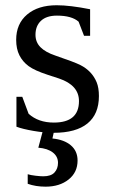

<svg xmlns="http://www.w3.org/2000/svg" viewBox="-20 -491 429 724"><path d="M353 -128.9Q353 -60.5 309.8 -25.4Q266.6 9.8 182.1 9.8Q147.9 9.8 106.7 2.7Q65.4 -4.4 42 -13.2V-126H64L87.9 -62Q124.5 -28.8 183.1 -28.8Q277.8 -28.8 277.8 -109.9Q277.8 -169.4 203.1 -194.8L159.7 -209Q110.4 -225.1 87.9 -241.7Q65.4 -258.3 53.2 -282.5Q41 -306.6 41 -340.8Q41 -401.4 82.3 -436.3Q123.5 -471.2 193.8 -471.2Q244.1 -471.2 319.8 -456.1V-356H296.9L276.4 -409.2Q250.5 -432.1 194.8 -432.1Q155.3 -432.1 134.5 -412.6Q113.8 -393.1 113.8 -359.9Q113.8 -332 132.6 -313Q151.4 -293.9 189.5 -281.2Q261.2 -256.8 283.2 -245.6Q305.2 -234.4 320.6 -218Q335.9 -201.7 344.5 -180.7Q353 -159.7 353 -128.9ZM272.5 114.3Q272.5 159.2 238.5 186Q204.6 212.9 151.9 212.9Q114.7 212.9 84.5 202.1V166Q95.2 169.4 113.8 171.6Q132.3 173.8 143.1 173.8Q172.4 173.8 185.5 159.4Q198.7 145 198.7 123Q198.7 99.1 179.2 84Q159.7 68.8 124.5 65.9L144.5 -8.8H186.5L177.7 31.2Q222.2 35.6 247.3 57.1Q272.5 78.6 272.5 114.3Z"/></svg>

Font: Liberation Serif
Style: Regular
Weight: 400
Designer: Steve Matteson
Foundry: Ascender Corporation
Version: Version 2.1.5